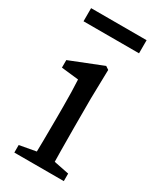

<svg xmlns="http://www.w3.org/2000/svg" viewBox="-172 -715 641 773"><g transform="rotate(30 148.5 -329.0)"><path d="M110 0H196C194 -45 193 -148 193 -210V-342L196 -477L181 -487L30 -427V-392L110 -383C112 -343 113 -312 113 -257V-210C113 -148 112 -45 110 0ZM35 0H265V-35L165 -55H145L35 -35V0ZM12 -597H270V-658H12V-597Z"/></g></svg>

Font: Source Serif Variable
Style: Regular
Weight: 389
Designer: Frank Grießhammer
Foundry: Adobe Systems Incorporated
Version: Version 3.001;hotconv 1.0.111;makeotfexe 2.5.65597